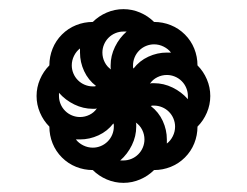

<svg xmlns="http://www.w3.org/2000/svg" viewBox="-20 -550 540 420"><path d="M183 -361Q185 -361 186.5 -361Q188 -361 190 -362Q173 -375 164 -394.5Q155 -414 155 -435V-444Q147 -438 142 -428Q137 -418 137 -407Q137 -398 140.5 -389.5Q144 -381 150.5 -374.5Q157 -368 165.5 -364.5Q174 -361 183 -361ZM345 -236Q353 -242 358 -252Q363 -262 363 -273Q363 -282 359.5 -290.5Q356 -299 349.5 -305.5Q343 -312 334.5 -315.5Q326 -319 317 -319Q315 -319 313.5 -319Q312 -319 310 -318Q327 -305 336 -285.5Q345 -266 345 -245ZM183 -227Q192 -227 200.5 -230.5Q209 -234 215.5 -240.5Q222 -247 225.5 -255.5Q229 -264 229 -273Q229 -275 229 -276.5Q229 -278 228 -280Q215 -263 195.5 -254Q176 -245 155 -245H146Q152 -237 162 -232Q172 -227 183 -227ZM272 -400Q285 -417 304.5 -426Q324 -435 345 -435H354Q348 -443 338 -448Q328 -453 317 -453Q308 -453 299.5 -449.5Q291 -446 284.5 -439.5Q278 -433 274.5 -424.5Q271 -416 271 -407Q271 -405 271 -403.5Q271 -402 272 -400ZM223 -398Q222 -400 222 -402.5Q222 -405 222 -407Q222 -428 231.5 -447.5Q241 -467 257 -481H250Q241 -481 232.5 -477.5Q224 -474 217.5 -467.5Q211 -461 207.5 -452.5Q204 -444 204 -435Q204 -424 209 -414Q214 -404 223 -398ZM155 -294Q166 -294 176 -299Q186 -304 192 -313Q190 -312 187.5 -312Q185 -312 183 -312Q162 -312 142.5 -321.5Q123 -331 109 -347V-340Q109 -331 112.5 -322.5Q116 -314 122.5 -307.5Q129 -301 137.5 -297.5Q146 -294 155 -294ZM250 -150Q231 -150 213.5 -157.5Q196 -165 183 -178Q164 -178 146.5 -185Q129 -192 115.5 -205.5Q102 -219 95 -236.5Q88 -254 88 -273Q75 -286 67.5 -303.5Q60 -321 60 -340Q60 -359 67.5 -376.5Q75 -394 88 -407Q88 -426 95 -443.5Q102 -461 115.5 -474.5Q129 -488 146.5 -495Q164 -502 183 -502Q196 -515 213.5 -522.5Q231 -530 250 -530Q269 -530 286.5 -522.5Q304 -515 317 -502Q336 -502 353.5 -495Q371 -488 384.5 -474.5Q398 -461 405 -443.5Q412 -426 412 -407Q425 -394 432.5 -376.5Q440 -359 440 -340Q440 -321 432.5 -303.5Q425 -286 412 -273Q412 -254 405 -236.5Q398 -219 384.5 -205.5Q371 -192 353.5 -185Q336 -178 317 -178Q304 -165 286.5 -157.5Q269 -150 250 -150ZM250 -199Q259 -199 267.5 -202.5Q276 -206 282.5 -212.5Q289 -219 292.5 -227.5Q296 -236 296 -245Q296 -256 291 -266Q286 -276 277 -282Q278 -280 278 -277.5Q278 -275 278 -273Q278 -252 268.5 -232.5Q259 -213 243 -199ZM391 -333V-340Q391 -349 387.5 -357.5Q384 -366 377.5 -372.5Q371 -379 362.5 -382.5Q354 -386 345 -386Q334 -386 324 -381Q314 -376 308 -367Q310 -368 312.5 -368Q315 -368 317 -368Q338 -368 357.5 -358.5Q377 -349 391 -333Z"/></svg>

Font: Iosevka Term Curly Semibold
Style: Regular
Weight: 600
Designer: Belleve Invis
Foundry: Belleve Invis
Version: Version 32.3.0